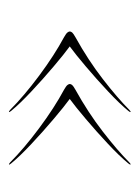

<svg xmlns="http://www.w3.org/2000/svg" viewBox="38 -444 309 424"><g transform="rotate(-90 192.0 -232.5)"><path d="M334 -232.5Q334 -230 331.8 -227.2Q329.5 -224.5 321.5 -220Q271 -192 229 -159.5Q187 -127 161 -101Q157 -97 156 -98.5Q155.5 -99 158.5 -103Q174.5 -122.5 202 -148.2Q229.5 -174 257 -197.2Q284.5 -220.5 301 -232.5Q284.5 -244.5 257 -267.8Q229.5 -291 202 -316.8Q174.5 -342.5 158.5 -362Q155.5 -366 156 -366.5Q157 -367.5 161 -364Q191.5 -333.5 236.5 -300Q281.5 -266.5 321.5 -245Q329.5 -240.5 331.8 -237.5Q334 -234.5 334 -232.5ZM218 -232.5Q218 -230 215.8 -227.2Q213.5 -224.5 205.5 -220Q155 -192 113 -159.5Q71 -127 45 -101Q41 -97 40 -98.5Q39.5 -99 42.5 -103Q58.5 -122.5 86 -148.2Q113.5 -174 141 -197.2Q168.5 -220.5 185 -232.5Q168.5 -244.5 141 -267.8Q113.5 -291 86 -316.8Q58.5 -342.5 42.5 -362Q39.5 -366 40 -366.5Q41 -367.5 45 -364Q75.5 -333.5 120.5 -300Q165.5 -266.5 205.5 -245Q213.5 -240.5 215.8 -237.5Q218 -234.5 218 -232.5Z"/></g></svg>

Font: Fraunces 144pt Thin
Style: Regular
Weight: 100
Version: Version 1.000;[f99f86859]